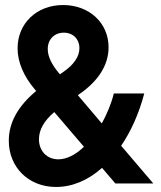

<svg xmlns="http://www.w3.org/2000/svg" viewBox="-20 -730 640 764"><path d="M439 0H590L462 -150C501 -207 533 -278 554 -358H433C422 -315 405 -275 385 -239L290 -351L295 -355C371 -407 412 -471 412 -542C412 -638 336 -710 231 -710C126 -710 50 -637 50 -538C50 -483 74 -427 118 -375L124 -368C52 -308 15 -243 15 -170C15 -64 94 14 203 14C268 14 331 -13 386 -62ZM212 -96C167 -96 135 -129 135 -176C135 -214 156 -250 196 -284L314 -146C281 -114 245 -96 212 -96ZM170 -535C170 -573 196 -600 234 -600C271 -600 296 -574 296 -538C296 -504 273 -472 231 -443L218 -434L217 -436C186 -472 170 -505 170 -535Z"/></svg>

Font: CommitMono
Style: Bold
Weight: 700
Monospace: yes
Designer: Eigil Nikolajsen
Foundry: Eigil Nikolajsen
Version: Version 1.143